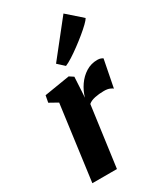

<svg xmlns="http://www.w3.org/2000/svg" viewBox="-216 -962 892 1045"><g transform="rotate(-30 230.0 -439.0)"><path d="M239.5 -423Q250.5 -461.5 273.2 -494.5Q296 -527.5 328.5 -547.8Q361 -568 400.5 -568Q413.5 -568 422.2 -564.5Q431 -561 434.5 -558L401 -387Q398 -391 384 -397.2Q370 -403.5 346.5 -403.5Q316.5 -403.5 289.5 -397.8Q262.5 -392 248 -379L196.5 0H42L105 -470.5L53 -499.5L61 -542L221 -568L247 -551L242 -459.5ZM196 -662 367.5 -878.5 460 -797Q454.5 -787 435.8 -768.8Q417 -750.5 390.5 -728.8Q364 -707 335.2 -685.8Q306.5 -664.5 280.5 -648Q254.5 -631.5 237 -624.5Z"/></g></svg>

Font: Merriweather Black
Style: Italic
Weight: 900
Italic angle: -7.8°
Designer: Eben Sorkin
Foundry: Eben Sorkin
Version: Version 2.200;gftools[0.9.31]